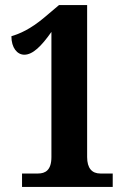

<svg xmlns="http://www.w3.org/2000/svg" viewBox="-20 -738 501 758"><path d="M67 0H425V-53H376C343 -53 324 -74 324 -118V-718H213L155 -669C99 -622 58 -605 25 -595C25 -549 48 -522 76 -522C109 -522 143 -555 183 -612V-118C183 -66 159 -53 130 -53H67Z"/></svg>

Font: Noto Serif Devanagari ExtraCondensed ExtraBold
Style: Regular
Weight: 800
Width: 2
Designer: Universal Thirst, Indian Type Foundry and the Monotype Design Team
Foundry: Monotype Imaging Inc.
Version: Version 2.004